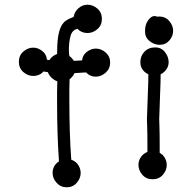

<svg xmlns="http://www.w3.org/2000/svg" viewBox="-20 -755 814 814"><path d="M595 -621V-625Q595 -651 608 -669Q621 -687 635 -687Q641 -687 647 -684Q648 -685 655 -685Q681 -685 697.5 -666Q714 -647 714 -624Q714 -602 698 -583.5Q682 -565 657 -565Q634 -565 614.5 -580.5Q595 -596 595 -621ZM678 -452Q670 -444 661 -440Q661 -423 660.5 -404Q660 -385 659 -363L655 -250Q655 -243 656 -217Q657 -191 657 -143V-107L670 -98Q687 -78 687 -56Q687 -33 670.5 -14Q654 5 627 5Q600 5 583.5 -14Q567 -33 567 -56Q567 -73 576.5 -88Q586 -103 605 -111V-142Q605 -190 604 -216.5Q603 -243 603 -250L607 -364Q608 -386 608.5 -404.5Q609 -423 609 -440Q592 -448 583.5 -461.5Q575 -475 575 -491Q575 -518 592.5 -536Q610 -554 638 -554Q664 -554 679.5 -534Q695 -514 695 -491Q695 -469 678 -452ZM345 -448 296 -445Q291 -434 283 -426L275 -419Q274 -396 274 -374Q274 -352 274 -329Q274 -260 276 -197.5Q278 -135 282 -78Q302 -71 312 -55Q322 -39 322 -22Q322 1 305.5 20Q289 39 263 39Q237 39 220 20Q203 1 203 -22Q203 -53 230 -71Q226 -128 224 -190Q222 -252 222 -321Q222 -343 222 -365Q222 -387 223 -410Q210 -415 199 -425Q188 -435 183 -449L164 -452L163 -450Q146 -433 121 -433Q98 -433 79 -449.5Q60 -466 60 -493Q60 -520 79 -536.5Q98 -553 121 -553Q141 -553 159 -539Q177 -525 179 -502L189 -500L197 -510Q208 -521 222 -526Q222 -569 226 -596.5Q230 -624 238.5 -641.5Q247 -659 259.5 -667.5Q272 -676 289 -682L292 -683Q296 -706 313 -720.5Q330 -735 351 -735Q374 -735 393 -718.5Q412 -702 412 -675Q412 -648 393 -631.5Q374 -615 351 -615Q326 -615 309 -632V-633Q286 -628 279 -602.5Q272 -577 272 -542Q272 -536 272.5 -530Q273 -524 274 -518L283 -510Q285 -507 288 -504Q291 -501 293 -497L328 -499Q330 -521 348 -535Q366 -549 386 -549Q409 -549 428 -532.5Q447 -516 447 -490Q447 -464 428 -447Q409 -430 386 -430Q361 -430 345 -448Z"/></svg>

Font: Nelagoney
Style: Regular
Weight: 400
Designer: Kanati
Foundry: Kanati and Michael Everson
Version: Version 2.000